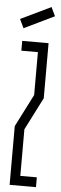

<svg xmlns="http://www.w3.org/2000/svg" viewBox="-60 -921 303 949"><g transform="rotate(5 91.5 -446.5)"><path d="M6.2 -821.3 156.2 -893.4 177 -849.6 27.1 -777.2ZM108.3 -665.6H26.2V-714.3H157V-441.1L75 -279.9V-48.7H157V0H26.2V-291.5L108.3 -452.7Z"/></g></svg>

Font: Marapfhont
Style: Book
Weight: 400
Version: Version 0.15